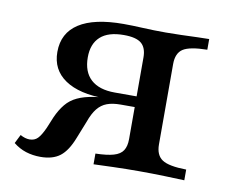

<svg xmlns="http://www.w3.org/2000/svg" viewBox="-56 -483 659 556"><g transform="rotate(10 274.0 -204.5)"><path d="M250 0V-31.5Q283.9 -32.3 303.2 -37.9Q322.6 -43.5 330.6 -56Q338.7 -68.5 338.7 -89.5V-329.8Q338.7 -358.1 323.4 -371Q308.1 -383.9 271.8 -383.9Q225.8 -383.9 202.8 -362.9Q179.8 -341.9 179.8 -302.4Q179.8 -259.7 204 -237.5Q228.2 -215.3 274.2 -215.3H374.2V-193.5H250.8Q173.4 -193.5 131.9 -221.8Q90.3 -250 90.3 -302.4Q90.3 -358.1 134.7 -386.7Q179 -415.3 265.3 -415.3Q291.1 -415.3 322.2 -413.7Q353.2 -412.1 389.5 -412.1Q411.3 -412.1 435.5 -412.9Q459.7 -413.7 481.5 -414.5Q503.2 -415.3 516.9 -415.3V-383.9Q465.3 -383.1 446 -370.6Q426.6 -358.1 426.6 -325.8V-89.5Q426.6 -58.1 446 -45.2Q465.3 -32.3 516.9 -31.5V0Q498.4 -0.8 460.1 -2Q421.8 -3.2 383.1 -3.2Q346 -3.2 307.3 -2Q268.5 -0.8 250 0ZM94.4 5.6Q71.8 5.6 51.6 -0.8Q31.5 -7.3 14.5 -21L27.4 -46.8Q41.9 -38.7 54.8 -38.7Q69.4 -38.7 78.6 -48Q87.9 -57.3 98.4 -80.6L112.1 -113.7Q122.6 -137.1 135.9 -153.2Q149.2 -169.4 169 -178.6Q188.7 -187.9 217.3 -192.3Q246 -196.8 286.3 -196.8H363.7V-183.9H297.6Q273.4 -183.9 257.3 -177.8Q241.1 -171.8 229.4 -157.3Q217.7 -142.7 208.9 -117.7L188.7 -66.9Q173.4 -27.4 152 -10.9Q130.6 5.6 94.4 5.6Z"/></g></svg>

Font: Playfair 12pt Medium
Style: Regular
Weight: 500
Designer: Claus Eggers Sørensen
Foundry: Claus Eggers Sørensen
Version: Version 2.000;gftools[0.9.28]